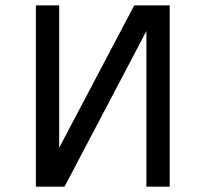

<svg xmlns="http://www.w3.org/2000/svg" viewBox="-20 -696 778 716"><path d="M113.8 0V-675.8H200.7V-145L480.5 -675.8H612.8V0H525.9V-580.1L220.7 0Z"/></svg>

Font: Cadman
Style: Regular
Weight: 400
Designer: Paul James MIller
Foundry: High-Logic / Made with FontCreator
Version: Version 2.114;March 28, 2021;FontCreator 13.0.0.2683 64-bit